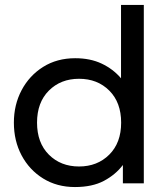

<svg xmlns="http://www.w3.org/2000/svg" viewBox="-20 -740 680 775"><path d="M282.5 15Q210 15 154.2 -19.5Q98.5 -54 67.2 -112.8Q36 -171.5 36 -245Q36 -317 67.2 -376Q98.5 -435 154.2 -470Q210 -505 283.5 -505Q344.5 -505 390.5 -483.2Q436.5 -461.5 468.5 -424V-720H560.5V0H476V-74Q446.5 -35 399.5 -10Q352.5 15 282.5 15ZM299 -68Q373 -68 421 -115.8Q469 -163.5 469 -245Q469 -326.5 421.2 -374.2Q373.5 -422 299 -422Q225 -422 177.2 -374.2Q129.5 -326.5 129.5 -245Q129.5 -163.5 177.2 -115.8Q225 -68 299 -68Z"/></svg>

Font: Geologica Light
Style: Regular
Weight: 300
Designer: Sindre Bremnes, Frode Helland
Foundry: Monokrom Skriftforlag AS
Version: Version 1.010; ttfautohint (v1.8.4.7-5d5b);gftools[0.9.28]